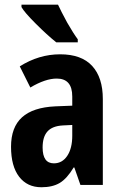

<svg xmlns="http://www.w3.org/2000/svg" viewBox="-20 -786 507 816"><path d="M71.3 -766.1H226.6Q238.8 -739.3 265.6 -689.9Q292.5 -643.1 310.5 -619.1V-606H219.2Q180.2 -637.2 131.6 -685.8Q83 -734.4 71.3 -755.9ZM64 -503.9Q145 -555.2 235.6 -555.2Q326.2 -555.2 371.6 -505.9Q417 -456.5 417 -365.2V0H321.8L295.9 -74.2H293Q264.6 -26.9 233.9 -8.5Q203.1 9.8 155.8 9.8Q95.7 9.8 61.3 -34.9Q26.9 -79.6 26.9 -162.4Q26.9 -245.1 73.5 -287.4Q120.1 -329.6 214.8 -334L287.1 -336.9V-376Q287.1 -452.1 221.2 -452.1Q172.9 -452.1 108.9 -414.1ZM161.1 -159.2Q161.1 -91.8 209 -91.8Q244.6 -91.8 265.9 -123.8Q287.1 -155.8 287.1 -209V-254.9L247.1 -252.9Q202.6 -250.5 181.9 -227.5Q161.1 -204.6 161.1 -159.2Z"/></svg>

Font: Open Sans Hebrew Condensed
Style: Bold
Weight: 700
Width: 3
Foundry: Ascender Corporation, Yanek Iontef
Version: Version 2.001;PS 002.001;hotconv 1.0.70;makeotf.lib2.5.58329